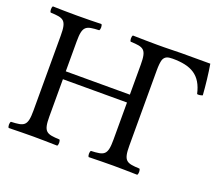

<svg xmlns="http://www.w3.org/2000/svg" viewBox="-110 -804 1103 963"><g transform="rotate(20 441.5 -322.5)"><path d="M618 -122V-523C618 -549 620 -568 624 -581C632 -601 647 -606 673 -606C772 -606 828 -576 849 -481C859 -479 868 -481 878 -485C874 -539 868 -594 859 -647H705C689 -647 673 -646 656 -646C628 -645 599 -645 575 -645C538 -645 490 -646 446 -647C440 -641 440 -620 446 -614C516 -611 533 -606 533 -523V-363H191V-523C191 -606 208 -611 278 -614C284 -620 284 -641 278 -647C240 -646 199 -645 148 -645C98 -645 57 -646 19 -647C13 -641 13 -620 19 -614C89 -611 106 -606 106 -523V-122C106 -39 89 -34 19 -31C13 -25 13 -4 19 2C63 1 111 0 149 0C185 0 234 1 278 2C284 -4 284 -25 278 -31C208 -34 191 -39 191 -122V-321H533V-122C533 -39 516 -34 446 -31C440 -25 440 -4 446 2C491 1 539 0 576 0C613 0 661 1 705 2C711 -4 711 -25 705 -31C635 -34 618 -39 618 -122Z"/></g></svg>

Font: Libertinus Math
Style: Regular
Weight: 400
Designer: Philipp H. Poll, Khaled Hosny
Foundry: Caleb Maclennan
Version: Version 7.050;RELEASE